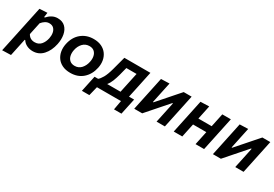

<svg xmlns="http://www.w3.org/2000/svg" viewBox="4 -1378 3483 2442"><g transform="rotate(30 1745.0 -157.5)"><path d="M-30 196Q-18.5 142 -7.2 89.5Q4 37 17 -24.5L68.5 -267Q79.5 -319 91.8 -377.2Q104 -435.5 117.5 -498L231 -504.5L221.5 -436.5H232.5Q261 -469.5 298.5 -490.2Q336 -511 380 -511Q451 -511 492 -471.2Q533 -431.5 545.2 -366.5Q557.5 -301.5 542 -226Q519.5 -119 459.5 -53.2Q399.5 12.5 310 12.5Q263.5 12.5 223 -7Q182.5 -26.5 160.5 -62.5H152L142.5 -18Q130.5 38.5 120 88.2Q109.5 138 98 192ZM275 -98.5Q333 -98.5 367 -137.8Q401 -177 413.5 -236Q422.5 -279.5 415.8 -317.2Q409 -355 385.2 -378.5Q361.5 -402 319.5 -402Q289.5 -402 262.2 -385.5Q235 -369 211.5 -340L173 -159Q205 -98.5 275 -98.5Z M862.5 12.5Q793 12.5 744 -11.5Q695 -35.5 666.2 -76.5Q637.5 -117.5 629 -169Q620.5 -220.5 632 -276Q655 -387.5 729.5 -449.2Q804 -511 909.5 -511Q977 -511 1026 -487.5Q1075 -464 1104.2 -423.2Q1133.5 -382.5 1142.5 -330.8Q1151.5 -279 1139.5 -223Q1117 -115.5 1044.5 -51.5Q972 12.5 862.5 12.5ZM866.5 -92.5Q925 -92.5 962.2 -134.2Q999.5 -176 1011.5 -235.5Q1021.5 -281.5 1013.2 -320.2Q1005 -359 978.5 -382.5Q952 -406 908 -406Q850 -406 811.2 -365.5Q772.5 -325 760 -263Q750.5 -218 758.8 -179.2Q767 -140.5 794 -116.5Q821 -92.5 866.5 -92.5Z M1106.5 135.5Q1112.5 106.5 1118.8 78Q1125 49.5 1130.5 22Q1137 -8.5 1143.8 -39.8Q1150.5 -71 1156.5 -100H1209Q1233.5 -119 1260.5 -165.5Q1287.5 -212 1312.5 -303.5Q1327.5 -360 1340 -406.5Q1352.5 -453 1364.5 -498H1747Q1735.5 -443.5 1724.5 -391.5Q1713.5 -339.5 1698.5 -268L1687.5 -216.5Q1680 -182.5 1674 -154.2Q1668 -126 1662.5 -100H1737.5Q1731.5 -71 1724.8 -39.8Q1718 -8.5 1711.5 22Q1705.5 51 1699.5 79Q1693.5 107 1687.5 135.5H1578L1602.5 0H1249.5L1216 135.5ZM1422 -283.5Q1407.5 -229.5 1389.2 -182.5Q1371 -135.5 1342 -100H1538Q1543.5 -126 1549.5 -154.5Q1555.5 -183 1563 -217.5L1573.5 -267Q1582 -306 1588.5 -337.5Q1595 -369 1601.5 -398H1451.5Q1444.5 -371.5 1437.2 -343.5Q1430 -315.5 1422 -283.5Z M1797 0Q1808.5 -54.5 1819.2 -104.5Q1830 -154.5 1843 -216.5L1853.5 -266Q1869 -338 1880 -391Q1891 -444 1902.5 -498L2025.5 -502Q2015 -453 2005 -406.2Q1995 -359.5 1982 -297L1960 -193H1968L2088 -329.5Q2123.5 -370 2161 -412.8Q2198.5 -455.5 2236 -498H2352.5Q2341 -443.5 2330 -391.5Q2319 -339.5 2303.5 -266L2293 -216.5Q2280 -155 2269.2 -104.2Q2258.5 -53.5 2247 0H2125Q2136 -51 2145.8 -97.2Q2155.5 -143.5 2167.5 -200L2189.5 -304.5H2181L2065.5 -173Q2028 -130 1990 -86.8Q1952 -43.5 1914 0Z M2377 0Q2388.5 -54 2399.2 -104.5Q2410 -155 2423 -217L2433.5 -266.5Q2449 -339 2460 -391.8Q2471 -444.5 2482.5 -498L2608.5 -502Q2598.5 -453.5 2588.5 -406.5Q2578.5 -359.5 2566 -300H2761Q2773.5 -359 2783.2 -404.8Q2793 -450.5 2803 -498H2928.5Q2917 -444.5 2906 -391.8Q2895 -339 2879.5 -266.5L2869 -217Q2856 -155 2845.2 -104.5Q2834.5 -54 2823 0H2697.5Q2709 -54 2719.2 -102.5Q2729.5 -151 2740 -200.5H2545Q2533 -144.5 2523 -97.5Q2513 -50.5 2502.5 0Z M2952.5 0Q2964 -54.5 2974.8 -104.5Q2985.5 -154.5 2998.5 -216.5L3009 -266Q3024.5 -338 3035.5 -391Q3046.5 -444 3058 -498L3181 -502Q3170.5 -453 3160.5 -406.2Q3150.5 -359.5 3137.5 -297L3115.5 -193H3123.5L3243.5 -329.5Q3279 -370 3316.5 -412.8Q3354 -455.5 3391.5 -498H3508Q3496.5 -443.5 3485.5 -391.5Q3474.5 -339.5 3459 -266L3448.5 -216.5Q3435.5 -155 3424.8 -104.2Q3414 -53.5 3402.5 0H3280.5Q3291.5 -51 3301.2 -97.2Q3311 -143.5 3323 -200L3345 -304.5H3336.5L3221 -173Q3183.5 -130 3145.5 -86.8Q3107.5 -43.5 3069.5 0Z"/></g></svg>

Font: Commissioner SemiBold
Style: Italic
Weight: 600
Italic angle: -12°
Designer: Kostas Bartsokas
Foundry: Kostas Bartsokas
Version: Version 1.000; ttfautohint (v1.8.3)